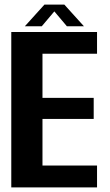

<svg xmlns="http://www.w3.org/2000/svg" viewBox="-20 -814 478 834"><path d="M29 0V-675H401.5V-580.5H164.5V-389H387V-297.5H164.5V-95H401.5V0ZM88 -700 173 -794H259.5L344.5 -700H270.5L216 -764.5L161.5 -700Z"/></svg>

Font: Anybody SemiBold
Style: Regular
Weight: 600
Designer: Tyler Finck
Foundry: Etcetera Type Company
Version: Version 1.010; ttfautohint (v1.8.3) -l 8 -r 50 -G 200 -x 14 